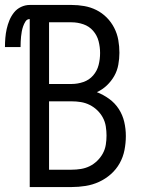

<svg xmlns="http://www.w3.org/2000/svg" viewBox="-56 -755 576 775"><path d="M64 0V-678Q53 -678 47 -668.5Q41 -659 37.5 -649Q34 -639 32 -628.5Q30 -618 29 -607.5Q28 -597 27.5 -586.5Q27 -576 27 -565H-36Q-36 -583 -34.5 -601.5Q-33 -620 -29 -638Q-25 -656 -18 -673Q-11 -690 0.5 -704.5Q12 -719 29 -727Q46 -735 64 -735H233Q259 -735 284.5 -730.5Q310 -726 333 -714.5Q356 -703 374.5 -684.5Q393 -666 405 -642.5Q417 -619 421.5 -593.5Q426 -568 426 -542Q426 -518 421.5 -493.5Q417 -469 405 -448Q393 -427 375 -410Q357 -393 335 -383Q361 -373 384.5 -356Q408 -339 423.5 -315Q439 -291 445.5 -263Q452 -235 452 -206Q452 -178 446.5 -149.5Q441 -121 427 -96Q413 -71 391.5 -52Q370 -33 344 -21Q318 -9 289.5 -4.5Q261 0 233 0ZM142 -416H233Q257 -416 280.5 -424Q304 -432 320 -450.5Q336 -469 342 -492.5Q348 -516 348 -541Q348 -565 342 -588.5Q336 -612 320 -630.5Q304 -649 280.5 -657Q257 -665 233 -665H142ZM142 -70H233Q252 -70 270.5 -73Q289 -76 305.5 -84Q322 -92 336 -105.5Q350 -119 359 -135.5Q368 -152 371 -170.5Q374 -189 374 -208Q374 -226 371 -245Q368 -264 359 -280.5Q350 -297 336.5 -310Q323 -323 306 -331.5Q289 -340 270.5 -343Q252 -346 233 -346H142Z"/></svg>

Font: Iosevka SS04
Style: Regular
Weight: 400
Monospace: yes
Designer: Belleve Invis
Foundry: Belleve Invis
Version: Version 19.0.0; ttfautohint (v1.8.4)